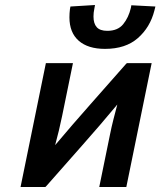

<svg xmlns="http://www.w3.org/2000/svg" viewBox="-20 -746 640 766"><path d="M448 -329Q379 -246 308 -166Q237 -86 166 -5L161 0H62L163 -494H271L228 -284Q222 -255 215 -225.5Q208 -196 200 -167Q269 -249 339.5 -328.5Q410 -408 481 -489L486 -494H585L484 0H376L419 -210Q425 -240 432.5 -269.5Q440 -299 448 -329ZM600 -720 596 -704Q579 -637 530 -594Q481 -551 399 -551Q331 -551 294 -583.5Q257 -616 257 -677Q257 -685 257.5 -693Q258 -701 259 -709L261 -720L359 -726L356 -709Q353 -696 353 -680Q353 -652 366 -637.5Q379 -623 408 -623Q450 -623 471.5 -649.5Q493 -676 502 -714L504 -725Z"/></svg>

Font: Codetta
Style: Bold Italic
Weight: 700
Italic angle: -11°
Designer: Ulrich Proeller
Foundry: PROSA GmbH
Version: Version 2.00;September 29, 2018;FontCreator 11.5.0.2427 64-b